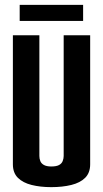

<svg xmlns="http://www.w3.org/2000/svg" viewBox="-20 -765 424 790"><path d="M191 5Q146 5 110 -4Q74 -13 53.5 -33.5Q33 -54 33 -89V-620H142V-123Q142 -112 146 -102Q150 -92 161 -86Q172 -80 191 -80Q212 -80 223 -86Q234 -92 238 -102.5Q242 -113 242 -123V-620H351V-89Q351 -54 330.5 -33.5Q310 -13 273.5 -4Q237 5 191 5ZM61 -679V-745H322V-679Z"/></svg>

Font: Smooch Sans Thin
Style: Bold
Weight: 700
Version: Version 1.010